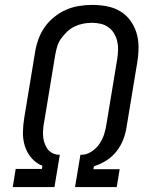

<svg xmlns="http://www.w3.org/2000/svg" viewBox="-20 -763 640 783"><path d="M32 0 44 -74H151L153 -87Q127 -97 108.5 -118.5Q90 -140 81.5 -167Q73 -194 73.5 -223.5Q74 -253 79 -283L123 -550Q127 -576 136.5 -602.5Q146 -629 162 -652Q178 -675 201 -693.5Q224 -712 249 -723Q274 -734 301.5 -738.5Q329 -743 355 -743Q386 -743 415.5 -737.5Q445 -732 469.5 -717.5Q494 -703 511 -680Q528 -657 536.5 -629.5Q545 -602 545 -571.5Q545 -541 540 -510L496 -244Q492 -218 482 -192.5Q472 -167 454.5 -145Q437 -123 413 -108Q389 -93 363 -85L361 -73H468L456 0H286L308 -132H316Q336 -133 355 -146Q374 -159 386 -177Q398 -195 404.5 -215Q411 -235 414 -256L458 -522Q461 -541 461.5 -559.5Q462 -578 458 -595Q454 -612 445 -627Q436 -642 422 -652Q408 -662 390.5 -666Q373 -670 355 -670Q337 -670 319 -666.5Q301 -663 284.5 -655Q268 -647 254 -634Q240 -621 229 -605.5Q218 -590 213 -572.5Q208 -555 205 -538L161 -271Q158 -257 156.5 -242Q155 -227 155.5 -212.5Q156 -198 160 -184.5Q164 -171 171 -159.5Q178 -148 190.5 -140.5Q203 -133 217 -132H224L202 0Z"/></svg>

Font: Iosevka Aile
Style: Italic
Weight: 400
Italic angle: -9°
Designer: Belleve Invis
Foundry: Belleve Invis
Version: Version 28.0.1; ttfautohint (v1.8.4)